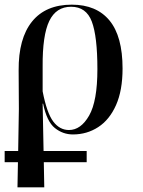

<svg xmlns="http://www.w3.org/2000/svg" viewBox="-20 -566 612 824"><path d="M0 130V82H58L61 -98L60 -264Q59 -401 117.5 -473.5Q176 -546 288 -546Q394 -546 450 -478Q506 -410 506 -272Q506 -178 478 -115Q450 -52 401.5 -20.5Q353 11 293 11Q250 11 215.5 -16.5Q181 -44 165 -121H163L167 82H352V130H168L170 238H55L57 130ZM276 -8Q327 -8 362.5 -70Q398 -132 398 -269Q398 -410 374 -473.5Q350 -537 285 -537Q221 -537 191.5 -476Q162 -415 163 -280V-174Q181 -81 208.5 -44.5Q236 -8 276 -8Z"/></svg>

Font: Noto Serif Display SemiCondensed Medium
Style: Regular
Weight: 500
Width: 4
Designer: Monotype Design Team
Foundry: Monotype Imaging Inc.
Version: Version 2.009